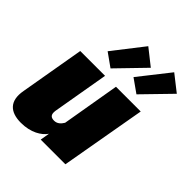

<svg xmlns="http://www.w3.org/2000/svg" viewBox="-228 -818 946 946"><g transform="rotate(45 245.5 -344.5)"><path d="M76.2 10.7C145 10.7 191.4 -18.1 212.4 -48.8L204.1 0H376L454.6 -446.3H282.2L230.5 -143.6C219.2 -124.5 204.6 -112.3 184.6 -112.3C162.6 -112.3 150.9 -122.1 155.3 -151.9L206.1 -446.3H33.2L-24.9 -109.9C-40.5 -25.4 2.4 10.7 76.2 10.7ZM379.9 -491.2 518.6 -633.8 434.6 -699.7 309.6 -541ZM199.2 -491.2 337.4 -633.8 253.4 -700.2 129.4 -541Z"/></g></svg>

Font: Roboto Flex Super Cond Black
Style: Italic
Weight: 900
Width: 3
Italic angle: -10°
Designer: Berlow after Robertson
Foundry: Google
Version: Version 3.200;Glyphs 3.3 (3311)